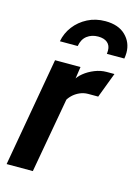

<svg xmlns="http://www.w3.org/2000/svg" viewBox="-112 -787 612 849"><g transform="rotate(15 194.5 -362.0)"><path d="M4.5 0 92.5 -499H209L187 -349.5L124.5 0ZM180 -332.5 196 -435.5Q203.5 -452.5 224 -469.2Q244.5 -486 271.8 -497Q299 -508 326.5 -508H362L318.5 -393H272.5Q252.5 -393 234 -384.8Q215.5 -376.5 201.5 -362.8Q187.5 -349 180 -332.5ZM263.5 -723.5Q323.5 -723.5 356.2 -691.5Q389 -659.5 389 -612.5Q389 -605 388.2 -598.2Q387.5 -591.5 386.5 -585.5H306.5Q307 -589.5 307.2 -593.2Q307.5 -597 307.5 -601Q307.5 -624 292.5 -636.8Q277.5 -649.5 250 -649.5Q220.5 -649.5 199.5 -633.5Q178.5 -617.5 173 -585.5H91.5Q98.5 -623.5 122.2 -654.8Q146 -686 182.5 -704.8Q219 -723.5 263.5 -723.5Z"/></g></svg>

Font: Cabin
Style: Bold Italic
Weight: 700
Width: 4
Italic angle: -10°
Designer: Pablo Impallari
Foundry: Pablo Impallari. http://www.impallari.com Igino Marini. http://www.ikern.com
Version: Version 3.001